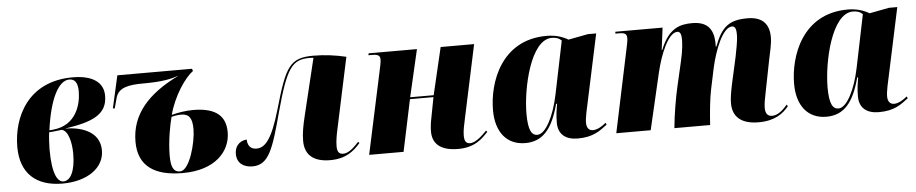

<svg xmlns="http://www.w3.org/2000/svg" viewBox="-37 -778 4853 1017"><g transform="rotate(-5 2389.5 -269.5)"><path d="M262 10C393 10 485 -53 485 -147C485 -254 375 -279 301 -279C445 -301 527 -332 527 -434C527 -504 472 -546 364 -546C124 -546 40 -360 40 -204C40 -63 122 10 262 10ZM238 -279 217 -277C240 -448 290 -536 345 -536C374 -536 390 -516 390 -469C390 -401 361 -291 238 -279ZM268 -1C238 -1 209 -41 209 -177C209 -202 212 -247 215 -267C239 -268 263 -272 282 -274C316 -267 332 -205 332 -142C332 -48 304 -1 268 -1Z M902 10C1074 10 1157 -83 1157 -185C1157 -266 1112 -318 984 -318C947 -318 901 -311 870 -302C896 -402 960 -494 1002 -524L998 -536H601L562 -363H572L587 -418C602 -472 658 -481 735 -481C839 -481 886 -493 924 -506C755 -424 666 -320 666 -177C666 -48 750 10 902 10ZM888 0C849 0 840 -34 840 -90C840 -165 858 -258 868 -292C879 -295 899 -299 920 -299C963 -299 978 -273 978 -217C978 -147 939 0 888 0Z M1685 10C1768 10 1811 -25 1847 -67L1841 -74C1800 -29 1777 -18 1756 -18C1736 -18 1725 -30 1725 -60C1725 -87 1730 -117 1738 -153L1818 -528C1763 -541 1705 -549 1644 -549C1519 -549 1494 -505 1431 -285C1384 -122 1346 -85 1301 -85C1263 -85 1254 -116 1254 -137C1231 -137 1190 -120 1190 -66C1190 -17 1225 7 1273 7C1360 7 1386 -78 1437 -268C1500 -500 1531 -539 1624 -539C1633 -539 1639 -538 1644 -538L1572 -240C1558 -182 1551 -144 1551 -104C1551 -27 1600 10 1685 10Z M2366 10C2457 10 2497 -35 2527 -67L2521 -74C2501 -54 2464 -15 2431 -15C2411 -15 2401 -27 2401 -58C2401 -85 2408 -115 2416 -152L2498 -536H2320L2261 -285H2136L2194 -536H1937L1935 -526H1955C1993 -526 1997 -514 1997 -497C1997 -482 1992 -462 1985 -429L1893 0H2076L2134 -275H2259L2238 -165C2233 -141 2230 -118 2230 -94C2230 -37 2263 10 2366 10Z M2723 10C2815 10 2868 -50 2903 -183H2908C2903 -152 2898 -126 2898 -83C2898 -21 2937 10 3002 10C3084 10 3121 -20 3160 -50L3155 -60C3138 -45 3110 -27 3086 -27C3066 -27 3052 -40 3052 -70C3052 -98 3065 -152 3070 -175L3147 -536H3103L2998 -516C2970 -533 2932 -546 2884 -546C2642 -546 2567 -325 2567 -178C2567 -61 2625 10 2723 10ZM2790 -28C2760 -28 2742 -56 2742 -144C2742 -280 2798 -533 2910 -533C2930 -533 2948 -529 2962 -514L2904 -232C2881 -121 2835 -28 2790 -28Z M3964 8C4049 8 4095 -26 4125 -64L4119 -72C4102 -53 4074 -20 4038 -20C4016 -20 4002 -32 4002 -66C4002 -88 4008 -117 4015 -152L4048 -319C4055 -356 4067 -397 4067 -436C4067 -505 4032 -546 3952 -546C3856 -546 3814 -515 3775 -411H3772V-436C3769 -503 3740 -546 3658 -546C3595 -546 3533 -532 3488 -418H3485L3500 -536H3249L3248 -526H3268C3301 -526 3309 -518 3309 -496C3309 -481 3304 -462 3301 -446L3207 0H3390L3460 -301C3482 -395 3527 -507 3576 -507C3594 -507 3597 -484 3597 -465C3597 -450 3596 -410 3581 -348L3552 -222C3538 -163 3522 -68 3516 0H3706C3710 -65 3718 -145 3728 -190L3752 -303C3771 -388 3816 -510 3867 -510C3888 -510 3889 -483 3889 -463C3889 -431 3877 -375 3872 -349L3840 -205C3831 -161 3826 -132 3826 -105C3826 -29 3876 8 3964 8Z M4324 10C4416 10 4469 -50 4504 -183H4509C4504 -152 4499 -126 4499 -83C4499 -21 4538 10 4603 10C4685 10 4722 -20 4761 -50L4756 -60C4739 -45 4711 -27 4687 -27C4667 -27 4653 -40 4653 -70C4653 -98 4666 -152 4671 -175L4748 -536H4704L4599 -516C4571 -533 4533 -546 4485 -546C4243 -546 4168 -325 4168 -178C4168 -61 4226 10 4324 10ZM4391 -28C4361 -28 4343 -56 4343 -144C4343 -280 4399 -533 4511 -533C4531 -533 4549 -529 4563 -514L4505 -232C4482 -121 4436 -28 4391 -28Z"/></g></svg>

Font: Noto Serif Display SemiCondensed Black
Style: Italic
Weight: 900
Width: 4
Italic angle: -12°
Designer: Monotype Design Team
Foundry: Monotype Imaging Inc.
Version: Version 2.009